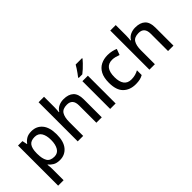

<svg xmlns="http://www.w3.org/2000/svg" viewBox="3 -1581 2636 2636"><g transform="rotate(-45 1321.0 -263.0)"><path d="M352 -549Q449 -549 508.5 -479Q568 -409 568 -270Q568 -133 508 -61.5Q448 10 351 10Q289 10 250.5 -12.5Q212 -35 189 -66H182Q185 -48 187 -23.5Q189 1 189 20V240H83V-539H169L184 -467H189Q212 -501 250.5 -525Q289 -549 352 -549ZM327 -462Q252 -462 221 -418.5Q190 -375 189 -287V-271Q189 -178 219 -127.5Q249 -77 329 -77Q395 -77 427 -131Q459 -185 459 -272Q459 -360 427 -411Q395 -462 327 -462Z M809 -557Q809 -531 807 -506.5Q805 -482 803 -466H810Q836 -508 879.5 -528Q923 -548 974 -548Q1069 -548 1119.5 -501Q1170 -454 1170 -351V0H1065V-336Q1065 -462 954 -462Q871 -462 840 -412.5Q809 -363 809 -271V0H703V-760H809Z M1439 0H1333V-539H1439ZM1553 -756Q1538 -738 1511 -709Q1484 -680 1453 -652Q1422 -624 1398 -606H1328V-618Q1343 -637 1362 -663Q1381 -689 1399 -716.5Q1417 -744 1429 -766H1553Z M1822 10Q1710 10 1642 -56.5Q1574 -123 1574 -266Q1574 -366 1607 -428Q1640 -490 1698 -519.5Q1756 -549 1830 -549Q1875 -549 1914.5 -539.5Q1954 -530 1980 -518L1948 -432Q1920 -443 1888.5 -451Q1857 -459 1829 -459Q1683 -459 1683 -267Q1683 -175 1719 -127Q1755 -79 1825 -79Q1870 -79 1904.5 -89Q1939 -99 1968 -115V-23Q1939 -6 1905 2Q1871 10 1822 10Z M2201 -557Q2201 -531 2199 -506.5Q2197 -482 2195 -466H2202Q2228 -508 2271.5 -528Q2315 -548 2366 -548Q2461 -548 2511.5 -501Q2562 -454 2562 -351V0H2457V-336Q2457 -462 2346 -462Q2263 -462 2232 -412.5Q2201 -363 2201 -271V0H2095V-760H2201Z"/></g></svg>

Font: Noto Sans Myanmar Medium
Style: Regular
Weight: 500
Designer: Monotype Design Team
Foundry: Monotype Imaging Inc.
Version: Version 2.107; ttfautohint (v1.8.4.7-5d5b)